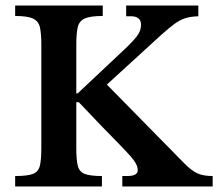

<svg xmlns="http://www.w3.org/2000/svg" viewBox="-20 -677 795 697"><path d="M350 0H35V-38Q79 -38 99 -45.5Q119 -53 124.5 -74.5Q130 -96 130 -139V-516Q130 -555 125 -577.5Q120 -600 100 -609.5Q80 -619 35 -619V-657H353V-619Q307 -619 287 -609.5Q267 -600 262 -577.5Q257 -555 257 -516V-338H262L430 -496Q462 -526 477 -545.5Q492 -565 492 -587Q492 -618 455 -618H438V-657H700V-618Q671 -617 651.5 -610.5Q632 -604 613 -590Q594 -576 566 -551L368 -370L651 -82Q675 -58 696 -48Q717 -38 752 -38V0H424V-38H442Q480 -38 480 -59Q480 -75 467.5 -92.5Q455 -110 426.5 -139.5Q398 -169 349 -219L266 -306H257V-139Q257 -97 262.5 -75Q268 -53 288 -45.5Q308 -38 350 -38Z"/></svg>

Font: STIX Two Text SemiBold
Style: Regular
Weight: 600
Designer: Ross Mills, John Hudson & Paul Hanslow, Tiro Typeworks Ltd; with prior portions MicroPress Inc., and Coen Hoffman.
Foundry: Tiro Typeworks Ltd
Version: Version 2.13 b171